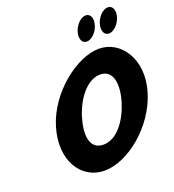

<svg xmlns="http://www.w3.org/2000/svg" viewBox="-190 -1248 1275 1408"><g transform="rotate(-20 447.5 -544.0)"><path d="M640.3 -1103C603.2 -1103 560.7 -1062 545.1 -1011C529.5 -960 546.9 -919 584.1 -919C621.3 -919 663.7 -960 679.3 -1011C694.9 -1062 677.5 -1103 640.3 -1103ZM813.1 -1103C775.9 -1103 733.5 -1062 717.9 -1011C702.3 -960 719.7 -919 756.9 -919C794 -919 836.5 -960 852 -1011C867.6 -1062 850.3 -1103 813.1 -1103ZM157.9 -413C84.2 -172 199 15 385.3 15C564.8 15 800 -172 873.7 -413C947.4 -654 818.2 -840 646.7 -840C477.4 -840 231.5 -654 157.9 -413ZM360.9 -413C398.5 -536 485.6 -659 591.3 -659C697.8 -659 708.3 -536 670.7 -413C633.1 -290 550.3 -167 440.9 -167C328.7 -167 323.2 -290 360.9 -413Z"/></g></svg>

Font: Hussar
Style: BdSuprConOblThree
Weight: 700
Foundry: Cannot Into Space Fonts
Version: Version 2.00